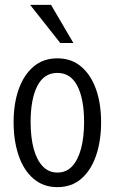

<svg xmlns="http://www.w3.org/2000/svg" viewBox="-20 -760 472 790"><path d="M216 10Q158 10 117.5 -25Q77 -60 56.5 -120.5Q36 -181 36 -257Q36 -334 57 -393Q78 -452 118 -486Q158 -520 216 -520Q274 -520 314 -486Q354 -452 375 -393Q396 -334 396 -257Q396 -181 375.5 -120.5Q355 -60 315 -25Q275 10 216 10ZM216 -50Q253 -50 277 -76Q301 -102 313.5 -148.5Q326 -195 326 -258Q326 -352 298.5 -406Q271 -460 216 -460Q161 -460 133.5 -406Q106 -352 106 -258Q106 -195 118.5 -148.5Q131 -102 155.5 -76Q180 -50 216 -50ZM228 -583 104 -740H190L282 -583Z"/></svg>

Font: Instrument Sans Condensed
Style: Regular
Weight: 400
Width: 3
Designer: Rodrigo Fuenzalida
Foundry: fragTYPE
Version: Version 1.000;gftools[0.9.28]